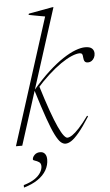

<svg xmlns="http://www.w3.org/2000/svg" viewBox="-67 -775 595 1043"><g transform="rotate(-5 231.0 -254.0)"><path d="M265.5 -735 31 0H-3.5L216 -688.5Q207 -690 191.5 -692.8Q176 -695.5 158.8 -698.8Q141.5 -702 127 -705L129.5 -711.5L258.5 -735ZM123.5 -292 124.5 -296Q172 -352 215 -391.2Q258 -430.5 295.8 -455.2Q333.5 -480 364.2 -491.5Q395 -503 417.5 -503Q443.5 -503 454.8 -492.5Q466 -482 466 -465.5Q466 -452.5 460.5 -442Q455 -431.5 446.2 -425.5Q437.5 -419.5 426.5 -419.5Q414 -419.5 408.8 -426.5Q403.5 -433.5 402.5 -448Q402 -462.5 398 -467.8Q394 -473 385.5 -473Q367.5 -473 340.8 -461.8Q314 -450.5 281.2 -428Q248.5 -405.5 212 -372.2Q175.5 -339 138 -296L149 -320Q175 -235 195.5 -177.5Q216 -120 231.8 -86Q247.5 -52 259.2 -37Q271 -22 279 -22Q290.5 -22 306.5 -32.8Q322.5 -43.5 344.8 -67.5Q367 -91.5 396 -131.5L401 -127.5Q365.5 -71.5 340.5 -42Q315.5 -12.5 298.2 -1.5Q281 9.5 266.5 9.5Q253 9.5 240 -2.2Q227 -14 211 -45.8Q195 -77.5 174 -136.8Q153 -196 123.5 -292ZM82 79.5Q82 67 93.8 55.2Q105.5 43.5 124.5 43.5Q141 43.5 150.2 54.8Q159.5 66 159.5 86Q159.5 117 143.8 144.5Q128 172 97 193.2Q66 214.5 20.5 227.5V214Q58 203 80.8 187.5Q103.5 172 114.2 154.2Q125 136.5 125 120Q125 104 114.2 97Q103.5 90 92.8 87Q82 84 82 79.5Z"/></g></svg>

Font: Newsreader 60pt ExtraLight
Style: Italic
Weight: 250
Italic angle: -17°
Designer: Hugues Gentile
Foundry: Production Type
Version: Version 1.003